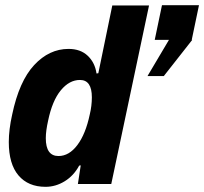

<svg xmlns="http://www.w3.org/2000/svg" viewBox="-20 -711 789 742"><path d="M721 -557H723L613 -417H550L633 -557H578L606 -691H749ZM556 -690 410 0H281L292 -72L286 -71Q265 -32 230 -10.5Q195 11 156 11Q89 11 51.5 -33Q14 -77 14 -162Q14 -210 27 -268Q54 -397 112 -459.5Q170 -522 245 -522Q291 -522 319 -495.5Q347 -469 353 -427L360 -428L414 -690ZM327 -269Q335 -302 335 -335Q335 -402 289 -402Q248 -402 215 -362Q182 -322 166 -245Q157 -205 157 -177Q157 -108 206 -108Q247 -108 279 -150.5Q311 -193 327 -269Z"/></svg>

Font: Decalotype
Style: Bold Italic
Weight: 700
Italic angle: -12°
Designer: Alfredo Marco Pradil
Foundry: Alfredo Marco Pradil
Version: Version 1.0